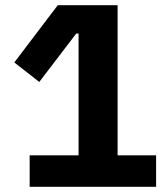

<svg xmlns="http://www.w3.org/2000/svg" viewBox="-20 -718 640 738"><path d="M94 0V-121H282V-589H273L131 -403L35 -478L202 -698H432V-121H580V0Z"/></svg>

Font: IBM Plex Thai
Style: Bold
Weight: 700
Designer: Mike Abbink, Paul van der Laan, Pieter van Rosmalen, Ben Mitchell, Mark Frömberg
Foundry: Bold Monday
Version: Version 1.0